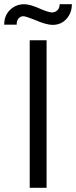

<svg xmlns="http://www.w3.org/2000/svg" viewBox="-27 -891 361 911"><path d="M114 0V-700H154H194V0ZM-7 -774Q-7 -818 21 -844.5Q49 -871 88 -871Q117 -871 169 -847Q205 -832 219 -832Q235 -832 245.5 -842.5Q256 -853 256 -871H314Q314 -830 288.5 -801.5Q263 -773 223 -773Q191 -773 135 -798Q94 -814 84 -814Q70 -814 61 -803.5Q52 -793 52 -774Z"/></svg>

Font: Easer Grotesk Light
Style: Regular
Weight: 300
Designer: Boardeaser, Bonnie Shaver-Troup, Thomas Jockin
Foundry: Lexend
Version: Version 1.008;Glyphs 3.1.2 (3151)